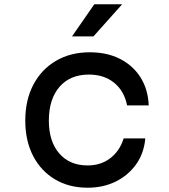

<svg xmlns="http://www.w3.org/2000/svg" viewBox="-20 -860 790 896"><path d="M389 16Q302 16 236.5 -23Q171 -62 134.5 -132.5Q98 -203 98 -297Q98 -393 135.5 -464.5Q173 -536 241 -576Q309 -616 399 -616Q480 -616 540.5 -585Q601 -554 636 -498.5Q671 -443 674 -368H573Q560 -435 513 -473.5Q466 -512 395 -512Q307 -512 257.5 -454.5Q208 -397 208 -297Q208 -200 256.5 -144Q305 -88 389 -88Q451 -88 495 -122Q539 -156 557 -214H658Q652 -145 615.5 -93.5Q579 -42 520.5 -13Q462 16 389 16ZM316 -690 420 -840H550L416 -690Z"/></svg>

Font: Martian Mono SemiExpanded
Style: Regular
Weight: 400
Width: 6
Monospace: yes
Designer: Roman Shamin
Foundry: Evil Martians
Version: Version 1.000